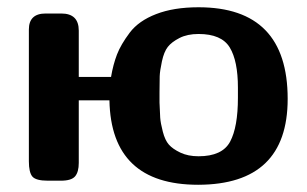

<svg xmlns="http://www.w3.org/2000/svg" viewBox="-20 -495 840 526"><path d="M59.1 -53.2V-414.1Q59.1 -458 105 -458H147.9Q195.8 -458 195.8 -411.1V-284.2H284.2Q290 -318.4 300.5 -345.7Q311 -373 335.4 -405.5Q359.9 -438 408 -456.5Q456.1 -475.1 523.9 -475.1Q768.1 -475.1 768.1 -224.1Q768.1 10.7 522.9 11.2Q284.2 11.2 279.8 -220.2H195.8V-48.8Q195.8 -23.9 185.8 -12Q175.8 0 147 0H110.8Q78.6 0 68.8 -11.2Q59.1 -22.5 59.1 -53.2ZM417 -213.9Q418 -187 418.9 -172.6Q419.9 -158.2 426 -134.5Q432.1 -110.8 442.6 -98.9Q453.1 -86.9 474.1 -76.9Q495.1 -66.9 523.9 -66.9Q588.9 -66.9 610.4 -106.9Q631.8 -147 631.8 -227.1V-254.9Q631.8 -328.1 609.4 -365Q586.9 -401.9 523.9 -401.9Q493.2 -401.9 471.7 -390.9Q450.2 -379.9 439.7 -366.5Q429.2 -353 423.6 -326.9Q418 -300.8 417.5 -285.9Q417 -271 417 -242.2Z"/></svg>

Font: CMU Sans Serif
Style: Bold
Weight: 700
Version: Version 0.7.0